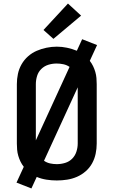

<svg xmlns="http://www.w3.org/2000/svg" viewBox="-20 -1009 640 1082"><path d="M157 53 73 20 114 -69Q103 -83 95.5 -98.5Q88 -114 83 -131Q78 -148 76.5 -165.5Q75 -183 75 -200V-535Q75 -564 81 -592.5Q87 -621 101.5 -646.5Q116 -672 138 -691.5Q160 -711 186.5 -722.5Q213 -734 242 -740Q271 -746 300 -746Q329 -746 357.5 -740Q386 -734 413 -723L443 -788L527 -755L486 -666Q497 -652 504.5 -636.5Q512 -621 517 -604Q522 -587 523.5 -569.5Q525 -552 525 -535V-200Q525 -171 519 -142.5Q513 -114 499 -88.5Q485 -63 462.5 -43.5Q440 -24 413.5 -12.5Q387 -1 358 3.5Q329 8 300 8Q271 8 242 3.5Q213 -1 187 -12ZM182 -218 372 -632Q356 -643 337 -647Q318 -651 299 -651Q275 -651 252.5 -644Q230 -637 213 -620.5Q196 -604 189 -581Q182 -558 182 -535ZM300 -84Q324 -84 347 -91Q370 -98 386.5 -114.5Q403 -131 410.5 -154Q418 -177 418 -200V-517L228 -103Q244 -92 262.5 -88Q281 -84 300 -84ZM281 -790 225 -840 363 -989 437 -921Z"/></svg>

Font: Iosevka Custom SmBdEx
Style: Regular
Weight: 600
Width: 7
Monospace: yes
Designer: Belleve Invis
Foundry: Belleve Invis
Version: Version 11.2.4; ttfautohint (v1.8.4)